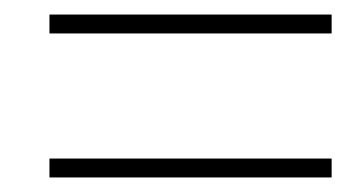

<svg xmlns="http://www.w3.org/2000/svg" viewBox="-20 -462 496 264"><path d="M48 -416V-442H436V-416ZM48 -218V-244H436V-218Z"/></svg>

Font: Source Sans 3 ExtraLight
Style: Italic
Weight: 250
Italic angle: -11°
Designer: Paul D. Hunt
Foundry: Adobe
Version: Version 3.046;hotconv 1.0.118;makeotfexe 2.5.65603